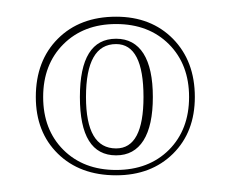

<svg xmlns="http://www.w3.org/2000/svg" viewBox="-20 -584 276 230"><path d="M119.1 -531.2Q83 -531.2 83 -467.8Q83 -406.2 119.1 -406.2Q151.9 -406.2 151.9 -467.8Q151.9 -531.2 119.1 -531.2ZM182.4 -531Q158.2 -555.2 119.1 -555.2Q80.1 -555.2 55.9 -531Q31.7 -506.8 31.7 -467.8Q31.7 -428.7 55.9 -404.5Q80.1 -380.4 119.1 -380.4Q158.2 -380.4 182.4 -404.5Q206.5 -428.7 206.5 -467.8Q206.5 -506.8 182.4 -531ZM119.1 -537.6Q140.6 -537.6 151.9 -519.8Q163.1 -502 163.1 -467.8Q163.1 -433.6 151.9 -415.8Q140.6 -397.9 119.1 -397.9Q75.7 -397.9 75.7 -467.8Q75.7 -537.6 119.1 -537.6ZM119.1 -564Q161.1 -564 187.3 -537.4Q213.4 -510.7 213.4 -467.8Q213.4 -425.8 187.3 -399.9Q161.1 -374 119.1 -374Q75.7 -374 49.3 -399.9Q22.9 -425.8 22.9 -467.8Q22.9 -511.2 49.3 -537.6Q75.7 -564 119.1 -564Z"/></svg>

Font: FoglihtenNo03
Style: Regular
Weight: 500
Version: Version 0.59